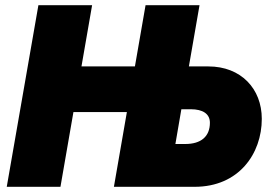

<svg xmlns="http://www.w3.org/2000/svg" viewBox="-20 -720 1048 740"><path d="M541 -700 500 -464H294L335 -700H128L6 0H213L263 -288H469L419 0H730C901 0 989 -128 989 -262C989 -378 909 -464 783 -464H708L749 -700ZM656 -165 679 -299H715C762 -299 789 -281 789 -247C789 -194 755 -165 694 -165Z"/></svg>

Font: Fixel Text 20240404 Black
Style: Italic
Weight: 900
Width: 4
Italic angle: -10°
Designer: AlfaBravo + MacPaw
Foundry: Kyrylo Tkachov, Marchela Mozhyna, Serhii Makarenko, Maria Weinstein, Zakhar Kryvoshyya
Version: Version 1.211;Glyphs 3.2 (3225)